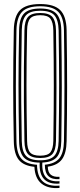

<svg xmlns="http://www.w3.org/2000/svg" viewBox="-20 -827 400 957"><path d="M276.5 109.8Q220.2 114.5 187.4 88.6Q154.5 62.8 151.5 4.5Q97 -1 73.5 -30.6Q50 -60.2 48.8 -122.8Q47.2 -196.8 46.5 -264.1Q45.8 -331.5 45.8 -397.2Q45.8 -463 46.5 -531.6Q47.2 -600.2 48.8 -677Q50 -746.5 80.1 -776.6Q110.2 -806.8 180.5 -806.8Q249.8 -806.8 280.1 -776.6Q310.5 -746.5 312 -677Q313.2 -600 313.9 -529.1Q314.5 -458.2 314.5 -390.8Q314.5 -323.2 313.8 -257Q313 -190.8 312 -122.8Q310.8 -63.2 289.2 -33.4Q267.8 -3.5 218.2 3.8Q218.5 32.2 233.6 44.2Q248.8 56.2 276.5 54.2V65.8Q239.5 68.5 221.5 51Q203.5 33.5 203.5 -6Q254 -10.8 275.9 -38.1Q297.8 -65.5 298.8 -123Q300 -196.2 300.6 -264Q301.2 -331.8 301.2 -398.1Q301.2 -464.5 300.6 -533.1Q300 -601.8 298.8 -676.5Q297.5 -741 270 -768.4Q242.5 -795.8 180.5 -795.8Q116 -795.8 89.6 -767.6Q63.2 -739.5 62 -676.8Q60.5 -597.5 59.8 -528.6Q59 -459.8 59 -395Q59 -330.2 59.8 -263.9Q60.5 -197.5 62 -123Q63.2 -62 87 -35.5Q110.8 -9 164.5 -5.8Q165.2 51.5 193.1 77.1Q221 102.8 276.5 98.2ZM276.5 88Q224.8 92 199.8 65.8Q174.8 39.5 177.8 -16.5Q122.8 -17.2 99.5 -41.5Q76.2 -65.8 75.2 -123.2Q73.8 -202.8 73 -271.6Q72.2 -340.5 72.2 -405Q72.2 -469.5 73 -535.8Q73.8 -602 75.2 -676.2Q76.2 -735.2 100.1 -759.9Q124 -784.5 180.5 -784.5Q236.8 -784.5 260.6 -759.4Q284.5 -734.2 285.5 -676.2Q286.8 -594 287.4 -524.9Q288 -455.8 288 -392Q288 -328.2 287.2 -263.1Q286.5 -198 285.5 -123.5Q284.5 -68 262.9 -43.5Q241.2 -19 191 -16.8Q188.2 34 209.5 56.9Q230.8 79.8 276.5 76.2ZM180.5 -28Q231.2 -28 251.2 -50.6Q271.2 -73.2 272.2 -123.8Q273.5 -207.8 274.1 -276.2Q274.8 -344.8 274.8 -407.2Q274.8 -469.8 274 -534.6Q273.2 -599.5 272.2 -675.8Q271.2 -727.2 251.5 -750.4Q231.8 -773.5 180.5 -773.5Q130.5 -773.5 110 -751.2Q89.5 -729 88.5 -676.2Q86.8 -576.8 86 -489.6Q85.2 -402.5 85.9 -314.5Q86.5 -226.5 88.5 -123.5Q89.5 -72 109.9 -50Q130.2 -28 180.5 -28ZM180.5 -39.5Q138 -39.5 120.2 -58.4Q102.5 -77.2 101.8 -123.8Q99.8 -230 99.1 -318Q98.5 -406 99.2 -491.6Q100 -577.2 101.8 -676Q102.5 -723.2 119.9 -742.8Q137.2 -762.2 180.5 -762.2Q224.5 -762.2 241.4 -742Q258.2 -721.8 259 -675.5Q260.2 -589.2 260.9 -520.6Q261.5 -452 261.5 -390.4Q261.5 -328.8 260.8 -264.9Q260 -201 259 -124.2Q258.2 -79.2 241.4 -59.4Q224.5 -39.5 180.5 -39.5ZM180.5 -51Q219 -51 232 -68.8Q245 -86.5 245.8 -124.8Q247 -208 247.6 -273.9Q248.2 -339.8 248.2 -400.2Q248.2 -460.8 247.6 -526.5Q247 -592.2 245.8 -675Q245 -715.5 231.6 -733.4Q218.2 -751.2 180.5 -751.2Q144.5 -751.2 130.1 -734.5Q115.8 -717.8 115 -675.8Q113.5 -600.5 112.8 -533.6Q112 -466.8 112 -401.9Q112 -337 112.8 -269Q113.5 -201 115 -124Q115.8 -83.5 129.9 -67.2Q144 -51 180.5 -51Z"/></svg>

Font: Big Shoulders Inline Display Thin
Style: Regular
Weight: 400
Version: Version 2.002